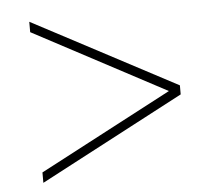

<svg xmlns="http://www.w3.org/2000/svg" viewBox="-42 -643 642 570"><g transform="rotate(-5 279.5 -358.0)"><path d="M65 -118V-149L460 -357L65 -567V-598L494 -371V-344Z"/></g></svg>

Font: Noto Rashi Hebrew Thin
Style: Regular
Weight: 250
Version: Version 1.006